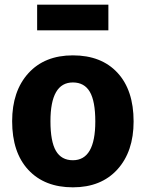

<svg xmlns="http://www.w3.org/2000/svg" viewBox="-20 -785 624 822"><path d="M444 -655H139V-765H444ZM292 -548Q414 -548 483 -473.5Q552 -399 552 -265Q552 -136 482.5 -59.5Q413 17 292 17Q171 17 101.5 -57.5Q32 -132 32 -266Q32 -395 101.5 -471.5Q171 -548 292 -548ZM292 -432Q196 -432 196 -266Q196 -179 219.5 -139Q243 -99 292 -99Q388 -99 388 -265Q388 -352 364.5 -392Q341 -432 292 -432Z"/></svg>

Font: FiraGO
Style: Bold
Weight: 700
Designer: bBox Type
Foundry: bBox Type GmbH
Version: Version 1.001;PS 001.001;hotconv 1.0.88;makeotf.lib2.5.64775